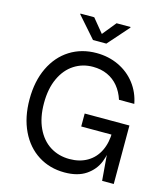

<svg xmlns="http://www.w3.org/2000/svg" viewBox="-135 -1046 1008 1160"><g transform="rotate(15 369.0 -466.0)"><path d="M59.6 -363.3Q59.6 -476.6 100.3 -561.3Q141.1 -646 213.6 -691.7Q286.1 -737.3 379.4 -737.3Q455.1 -737.3 518.6 -707.3Q582 -677.2 623.5 -623.3Q665 -569.3 678.2 -499.5H582.5Q567.4 -546.4 539.3 -580.6Q511.2 -614.7 470.9 -633.1Q430.7 -651.4 379.9 -651.4Q314.9 -651.4 262.7 -617.7Q210.4 -584 180.2 -519Q149.9 -454.1 149.9 -363.3Q149.9 -272.9 180.4 -208Q210.9 -143.1 264.2 -109.6Q317.4 -76.2 385.3 -76.2Q449.2 -76.2 496.3 -103.8Q543.5 -131.3 568.6 -182.6Q593.8 -233.9 593.8 -303.2H606.4V-235.4Q606.4 -170.4 584.5 -115.2Q562.5 -60.1 511 -25.1Q459.5 9.8 377 9.8Q284.7 9.8 212.6 -35.9Q140.6 -81.5 100.1 -166Q59.6 -250.5 59.6 -363.3ZM595.7 -182.1V-284.7H403.8V-365.7H683.6V0H610.8ZM379.4 -856.9 448.7 -942.4H536.1V-938L420.9 -807.6H337.4L222.7 -938V-942.4H309.1Z"/></g></svg>

Font: Raveo Variable
Style: Regular
Weight: 400
Designer: Jakub Foglar, Rasmus Andersson (Inter)
Foundry: Jakubfoglar.com
Version: Version 1.000;Glyphs 3.2.3 (3260)